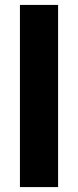

<svg xmlns="http://www.w3.org/2000/svg" viewBox="-20 -760 317 780"><path d="M61 0V-740H216V0Z"/></svg>

Font: Encode Sans SemiCondensed
Style: Bold
Weight: 700
Width: 4
Designer: Multiple Designers
Foundry: Impallari Type
Version: Version 3.002